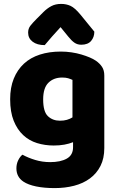

<svg xmlns="http://www.w3.org/2000/svg" viewBox="-20 -765 607 983"><path d="M354 -37Q334 -29 309.5 -24.5Q285 -20 255 -20Q210 -20 169.5 -32.5Q129 -45 98.5 -73.5Q68 -102 50 -147Q32 -192 32 -257Q32 -317 50.5 -362.5Q69 -408 102.5 -439Q136 -470 184 -485.5Q232 -501 291 -501Q319 -501 346 -497Q373 -493 396.5 -486Q420 -479 439 -471Q458 -463 471 -454Q491 -440 502.5 -422.5Q514 -405 514 -378V-7Q514 46 494.5 84.5Q475 123 440.5 148.5Q406 174 359.5 186Q313 198 260 198Q206 198 165 189.5Q124 181 100 165Q64 141 64 97Q64 74 73.5 55Q83 36 95 27Q124 43 160.5 54Q197 65 237 65Q290 65 322 47Q354 29 354 -11ZM287 -147Q307 -147 322.5 -151.5Q338 -156 351 -164V-356Q340 -361 328.5 -364.5Q317 -368 298 -368Q255 -368 228 -341.5Q201 -315 201 -256Q201 -193 225.5 -170Q250 -147 287 -147ZM290 -626Q277 -611 266.5 -600Q256 -589 247 -578.5Q238 -568 229 -557.5Q220 -547 209 -534Q170 -534 147 -551.5Q124 -569 124 -598Q124 -618 135 -632.5Q146 -647 168 -669L202 -703Q221 -722 242.5 -733.5Q264 -745 293 -745Q319 -745 341 -735Q363 -725 392 -690L463 -603Q463 -575 446.5 -555.5Q430 -536 396 -536Q376 -536 361 -546.5Q346 -557 330 -577Z"/></svg>

Font: Baloo Thambi 2 ExtraBold
Style: Regular
Weight: 800
Designer: Aadarsh Rajan and Ek Type
Foundry: Ek Type
Version: Version 1.640;hotconv 1.0.111;makeotfexe 2.5.65597; ttfautoh